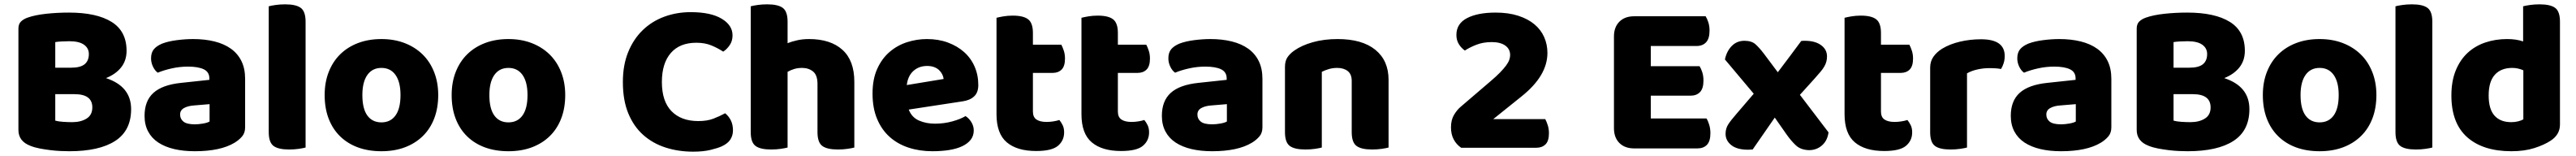

<svg xmlns="http://www.w3.org/2000/svg" viewBox="-20 -681 11886 719"><path d="M564 -447Q564 -402 539 -370.5Q514 -339 469 -321Q585 -283 585 -178Q585 -79 511.5 -31.5Q438 16 300 16Q283 16 260 15Q237 14 212.5 11Q188 8 164 3.5Q140 -1 120 -9Q65 -30 65 -82V-549Q65 -570 76.5 -581.5Q88 -593 108 -600Q142 -612 193 -617.5Q244 -623 298 -623Q426 -623 495 -580Q564 -537 564 -447ZM406 -186Q406 -247 324 -247H235V-125Q249 -121 271 -119.5Q293 -118 313 -118Q353 -118 379.5 -134.5Q406 -151 406 -186ZM235 -369H308Q351 -369 370.5 -385Q390 -401 390 -432Q390 -459 367.5 -475Q345 -491 300 -491Q285 -491 265.5 -490Q246 -489 235 -487Z M879 -108Q896 -108 916.5 -111.5Q937 -115 947 -121V-201L875 -195Q847 -193 829 -183Q811 -173 811 -153Q811 -133 826.5 -120.5Q842 -108 879 -108ZM871 -501Q925 -501 969.5 -490Q1014 -479 1045.5 -456.5Q1077 -434 1094 -399.5Q1111 -365 1111 -318V-94Q1111 -68 1096.5 -51.5Q1082 -35 1062 -23Q997 16 879 16Q826 16 783.5 6Q741 -4 710.5 -24Q680 -44 663.5 -75Q647 -106 647 -147Q647 -216 688 -253Q729 -290 815 -299L946 -313V-320Q946 -349 920.5 -361.5Q895 -374 847 -374Q810 -374 773.5 -366Q737 -358 708 -346Q695 -355 686 -373.5Q677 -392 677 -412Q677 -438 689.5 -453.5Q702 -469 728 -480Q757 -491 796.5 -496Q836 -501 871 -501Z M1314 8Q1264 8 1242 -8.5Q1220 -25 1220 -72V-652Q1231 -655 1251.5 -658Q1272 -661 1296 -661Q1346 -661 1368 -644.5Q1390 -628 1390 -581V-1Q1379 2 1358.5 5Q1338 8 1314 8Z M2002 -243Q2002 -183 1983.5 -135Q1965 -87 1930.5 -53.5Q1896 -20 1848 -2Q1800 16 1740 16Q1680 16 1632 -1.5Q1584 -19 1549.5 -52.5Q1515 -86 1496.5 -134Q1478 -182 1478 -243Q1478 -302 1497 -350Q1516 -398 1550.5 -431.5Q1585 -465 1633 -483Q1681 -501 1740 -501Q1799 -501 1847 -482.5Q1895 -464 1929.5 -430.5Q1964 -397 1983 -349Q2002 -301 2002 -243ZM1740 -368Q1698 -368 1675 -335.5Q1652 -303 1652 -243Q1652 -180 1675 -148.5Q1698 -117 1740 -117Q1782 -117 1805 -149Q1828 -181 1828 -243Q1828 -303 1805 -335.5Q1782 -368 1740 -368Z M2588 -243Q2588 -183 2569.5 -135Q2551 -87 2516.5 -53.5Q2482 -20 2434 -2Q2386 16 2326 16Q2266 16 2218 -1.5Q2170 -19 2135.5 -52.5Q2101 -86 2082.5 -134Q2064 -182 2064 -243Q2064 -302 2083 -350Q2102 -398 2136.5 -431.5Q2171 -465 2219 -483Q2267 -501 2326 -501Q2385 -501 2433 -482.5Q2481 -464 2515.5 -430.5Q2550 -397 2569 -349Q2588 -301 2588 -243ZM2326 -368Q2284 -368 2261 -335.5Q2238 -303 2238 -243Q2238 -180 2261 -148.5Q2284 -117 2326 -117Q2368 -117 2391 -149Q2414 -181 2414 -243Q2414 -303 2391 -335.5Q2368 -368 2326 -368Z M3360 -518Q3360 -492 3347 -473Q3334 -454 3317 -443Q3291 -460 3261.5 -472Q3232 -484 3193 -484Q3116 -484 3075 -436.5Q3034 -389 3034 -303Q3034 -214 3078.5 -168.5Q3123 -123 3202 -123Q3243 -123 3271.5 -134Q3300 -145 3326 -159Q3343 -145 3352.5 -125.5Q3362 -106 3362 -80Q3362 -57 3350 -38Q3338 -19 3309 -6Q3291 2 3258 10Q3225 18 3178 18Q3110 18 3051 -1Q2992 -20 2948 -59Q2904 -98 2879 -158.5Q2854 -219 2854 -303Q2854 -381 2878.5 -441Q2903 -501 2945.5 -542Q2988 -583 3045 -604Q3102 -625 3167 -625Q3259 -625 3309.5 -595Q3360 -565 3360 -518Z M3922 -1Q3911 2 3890.5 5Q3870 8 3846 8Q3796 8 3774 -8.5Q3752 -25 3752 -72V-294Q3752 -335 3731.5 -351.5Q3711 -368 3681 -368Q3661 -368 3644.5 -363Q3628 -358 3614 -350V-1Q3603 2 3582.5 5Q3562 8 3538 8Q3488 8 3466 -8.5Q3444 -25 3444 -72V-652Q3455 -655 3475.5 -658Q3496 -661 3520 -661Q3570 -661 3592 -644.5Q3614 -628 3614 -581V-482Q3634 -490 3659 -495.5Q3684 -501 3713 -501Q3812 -501 3867 -451.5Q3922 -402 3922 -304V-1Z M4173 -176Q4187 -140 4220 -125.5Q4253 -111 4294 -111Q4336 -111 4374 -121.5Q4412 -132 4435 -146Q4451 -136 4462 -118Q4473 -100 4473 -80Q4473 -55 4459 -37Q4445 -19 4419.5 -7Q4394 5 4359 10.5Q4324 16 4282 16Q4223 16 4172.5 -0.5Q4122 -17 4085 -50Q4048 -83 4027 -133Q4006 -183 4006 -250Q4006 -316 4027.5 -363.5Q4049 -411 4084.5 -441.5Q4120 -472 4165 -486.5Q4210 -501 4257 -501Q4310 -501 4353.5 -485Q4397 -469 4428.5 -441Q4460 -413 4477 -374Q4494 -335 4494 -289Q4494 -255 4475 -237Q4456 -219 4422 -214ZM4258 -377Q4220 -377 4194.5 -354Q4169 -331 4164 -289L4334 -317Q4333 -327 4328 -337.5Q4323 -348 4314 -357Q4305 -366 4291 -371.5Q4277 -377 4258 -377Z M4761 15Q4673 15 4625.5 -25Q4578 -65 4578 -155V-599Q4589 -602 4609.5 -605.5Q4630 -609 4653 -609Q4702 -609 4724 -592Q4746 -575 4746 -529V-475H4877Q4883 -464 4888.5 -447.5Q4894 -431 4894 -411Q4894 -376 4878.5 -360.5Q4863 -345 4837 -345H4746V-167Q4746 -141 4762.5 -130Q4779 -119 4809 -119Q4824 -119 4840 -121.5Q4856 -124 4868 -128Q4877 -117 4883.5 -103.5Q4890 -90 4890 -71Q4890 -33 4861.5 -9Q4833 15 4761 15Z M5153 15Q5065 15 5017.5 -25Q4970 -65 4970 -155V-599Q4981 -602 5001.5 -605.5Q5022 -609 5045 -609Q5094 -609 5116 -592Q5138 -575 5138 -529V-475H5269Q5275 -464 5280.5 -447.5Q5286 -431 5286 -411Q5286 -376 5270.5 -360.5Q5255 -345 5229 -345H5138V-167Q5138 -141 5154.5 -130Q5171 -119 5201 -119Q5216 -119 5232 -121.5Q5248 -124 5260 -128Q5269 -117 5275.5 -103.5Q5282 -90 5282 -71Q5282 -33 5253.5 -9Q5225 15 5153 15Z M5573 -108Q5590 -108 5610.5 -111.5Q5631 -115 5641 -121V-201L5569 -195Q5541 -193 5523 -183Q5505 -173 5505 -153Q5505 -133 5520.5 -120.5Q5536 -108 5573 -108ZM5565 -501Q5619 -501 5663.5 -490Q5708 -479 5739.5 -456.5Q5771 -434 5788 -399.5Q5805 -365 5805 -318V-94Q5805 -68 5790.5 -51.5Q5776 -35 5756 -23Q5691 16 5573 16Q5520 16 5477.5 6Q5435 -4 5404.5 -24Q5374 -44 5357.5 -75Q5341 -106 5341 -147Q5341 -216 5382 -253Q5423 -290 5509 -299L5640 -313V-320Q5640 -349 5614.5 -361.5Q5589 -374 5541 -374Q5504 -374 5467.5 -366Q5431 -358 5402 -346Q5389 -355 5380 -373.5Q5371 -392 5371 -412Q5371 -438 5383.5 -453.5Q5396 -469 5422 -480Q5451 -491 5490.5 -496Q5530 -501 5565 -501Z M6387 -1Q6376 2 6355.5 5Q6335 8 6311 8Q6261 8 6239 -8.5Q6217 -25 6217 -72V-308Q6217 -339 6198.5 -353.5Q6180 -368 6150 -368Q6130 -368 6112.5 -363Q6095 -358 6079 -350V-1Q6068 2 6047.5 5Q6027 8 6003 8Q5953 8 5931 -8.5Q5909 -25 5909 -72V-373Q5909 -400 5920.5 -417Q5932 -434 5952 -448Q5986 -472 6037.5 -486.5Q6089 -501 6152 -501Q6265 -501 6326 -451.5Q6387 -402 6387 -313Z M6700 -520Q6700 -572 6749 -597.5Q6798 -623 6881 -623Q6940 -623 6985 -608.5Q7030 -594 7060 -569Q7090 -544 7105 -510Q7120 -476 7120 -437Q7120 -332 7001 -237L6870 -132H7110Q7116 -121 7121.5 -104Q7127 -87 7127 -67Q7127 -31 7111 -15.5Q7095 0 7069 0H6722Q6700 -15 6687.5 -38.5Q6675 -62 6675 -94Q6675 -128 6689 -151.5Q6703 -175 6720 -189L6858 -307Q6884 -329 6901 -346.5Q6918 -364 6928.5 -378Q6939 -392 6943.5 -404Q6948 -416 6948 -427Q6948 -455 6925.5 -471Q6903 -487 6863 -487Q6823 -487 6791.5 -474.5Q6760 -462 6739 -448Q6722 -460 6711 -478Q6700 -496 6700 -520Z M7520 3Q7477 3 7452 -22Q7427 -47 7427 -90V-513Q7427 -556 7452 -581Q7477 -606 7520 -606H7850Q7857 -595 7862.5 -578Q7868 -561 7868 -540Q7868 -503 7852 -486Q7836 -469 7808 -469H7597V-376H7822Q7829 -365 7834.5 -348Q7840 -331 7840 -310Q7840 -273 7824 -256.5Q7808 -240 7780 -240H7597V-135H7854Q7861 -124 7866.5 -106Q7872 -88 7872 -67Q7872 -30 7856 -13.5Q7840 3 7812 3H7520Z M7942 -64Q7942 -88 7953.5 -106.5Q7965 -125 7993 -157L8072 -249L7939 -407Q7947 -445 7970.5 -469Q7994 -493 8029 -493Q8062 -493 8080 -477Q8098 -461 8120 -432L8183 -348Q8210 -384 8237 -419.5Q8264 -455 8291 -492Q8296 -493 8300 -493Q8304 -493 8308 -493Q8355 -493 8382.5 -473Q8410 -453 8410 -421Q8410 -408 8407 -397Q8404 -386 8397.5 -374.5Q8391 -363 8379.5 -349.5Q8368 -336 8352 -318L8285 -244L8417 -71Q8412 -33 8387 -11Q8362 11 8327 11Q8289 10 8266.5 -11Q8244 -32 8223 -62L8169 -139L8067 8Q8062 8 8056 8.5Q8050 9 8046 9Q7995 9 7968.5 -12Q7942 -33 7942 -64Z M8674 15Q8586 15 8538.5 -25Q8491 -65 8491 -155V-599Q8502 -602 8522.5 -605.5Q8543 -609 8566 -609Q8615 -609 8637 -592Q8659 -575 8659 -529V-475H8790Q8796 -464 8801.5 -447.5Q8807 -431 8807 -411Q8807 -376 8791.5 -360.5Q8776 -345 8750 -345H8659V-167Q8659 -141 8675.5 -130Q8692 -119 8722 -119Q8737 -119 8753 -121.5Q8769 -124 8781 -128Q8790 -117 8796.5 -103.5Q8803 -90 8803 -71Q8803 -33 8774.5 -9Q8746 15 8674 15Z M9056 -1Q9045 2 9024.5 5Q9004 8 8980 8Q8930 8 8908 -8.5Q8886 -25 8886 -72V-369Q8886 -398 8901 -419.5Q8916 -441 8942 -457Q8977 -478 9023.5 -489Q9070 -500 9121 -500Q9230 -500 9230 -423Q9230 -405 9225 -389.5Q9220 -374 9213 -363Q9194 -367 9158 -367Q9132 -367 9104.5 -361Q9077 -355 9056 -343Z M9490 -108Q9507 -108 9527.5 -111.5Q9548 -115 9558 -121V-201L9486 -195Q9458 -193 9440 -183Q9422 -173 9422 -153Q9422 -133 9437.5 -120.5Q9453 -108 9490 -108ZM9482 -501Q9536 -501 9580.5 -490Q9625 -479 9656.5 -456.5Q9688 -434 9705 -399.5Q9722 -365 9722 -318V-94Q9722 -68 9707.5 -51.5Q9693 -35 9673 -23Q9608 16 9490 16Q9437 16 9394.5 6Q9352 -4 9321.5 -24Q9291 -44 9274.5 -75Q9258 -106 9258 -147Q9258 -216 9299 -253Q9340 -290 9426 -299L9557 -313V-320Q9557 -349 9531.5 -361.5Q9506 -374 9458 -374Q9421 -374 9384.5 -366Q9348 -358 9319 -346Q9306 -355 9297 -373.5Q9288 -392 9288 -412Q9288 -438 9300.5 -453.5Q9313 -469 9339 -480Q9368 -491 9407.5 -496Q9447 -501 9482 -501Z M10338 -447Q10338 -402 10313 -370.5Q10288 -339 10243 -321Q10359 -283 10359 -178Q10359 -79 10285.5 -31.5Q10212 16 10074 16Q10057 16 10034 15Q10011 14 9986.5 11Q9962 8 9938 3.5Q9914 -1 9894 -9Q9839 -30 9839 -82V-549Q9839 -570 9850.5 -581.5Q9862 -593 9882 -600Q9916 -612 9967 -617.5Q10018 -623 10072 -623Q10200 -623 10269 -580Q10338 -537 10338 -447ZM10180 -186Q10180 -247 10098 -247H10009V-125Q10023 -121 10045 -119.5Q10067 -118 10087 -118Q10127 -118 10153.5 -134.5Q10180 -151 10180 -186ZM10009 -369H10082Q10125 -369 10144.5 -385Q10164 -401 10164 -432Q10164 -459 10141.5 -475Q10119 -491 10074 -491Q10059 -491 10039.5 -490Q10020 -489 10009 -487Z M10945 -243Q10945 -183 10926.5 -135Q10908 -87 10873.5 -53.5Q10839 -20 10791 -2Q10743 16 10683 16Q10623 16 10575 -1.5Q10527 -19 10492.5 -52.5Q10458 -86 10439.5 -134Q10421 -182 10421 -243Q10421 -302 10440 -350Q10459 -398 10493.5 -431.5Q10528 -465 10576 -483Q10624 -501 10683 -501Q10742 -501 10790 -482.5Q10838 -464 10872.5 -430.5Q10907 -397 10926 -349Q10945 -301 10945 -243ZM10683 -368Q10641 -368 10618 -335.5Q10595 -303 10595 -243Q10595 -180 10618 -148.5Q10641 -117 10683 -117Q10725 -117 10748 -149Q10771 -181 10771 -243Q10771 -303 10748 -335.5Q10725 -368 10683 -368Z M11127 8Q11077 8 11055 -8.5Q11033 -25 11033 -72V-652Q11044 -655 11064.5 -658Q11085 -661 11109 -661Q11159 -661 11181 -644.5Q11203 -628 11203 -581V-1Q11192 2 11171.5 5Q11151 8 11127 8Z M11548 -501Q11591 -501 11622 -490V-652Q11633 -655 11653.5 -658Q11674 -661 11698 -661Q11748 -661 11770 -644.5Q11792 -628 11792 -581V-107Q11792 -60 11748 -32Q11719 -13 11673.5 1.5Q11628 16 11568 16Q11437 16 11364 -48.5Q11291 -113 11291 -241Q11291 -307 11311 -356Q11331 -405 11365.5 -437Q11400 -469 11447 -485Q11494 -501 11548 -501ZM11623 -357Q11612 -362 11599 -365Q11586 -368 11572 -368Q11520 -368 11491.5 -336.5Q11463 -305 11463 -241Q11463 -178 11490 -148Q11517 -118 11567 -118Q11585 -118 11600 -122Q11615 -126 11623 -131Z"/></svg>

Font: Baloo Chettan 2 ExtraBold
Style: Regular
Weight: 800
Designer: Maithili Shingre, Unnati Kotecha and Ek Type
Foundry: Ek Type
Version: Version 1.640;hotconv 1.0.111;makeotfexe 2.5.65597; ttfautoh